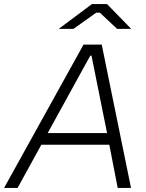

<svg xmlns="http://www.w3.org/2000/svg" viewBox="-58 -918 715 938"><path d="M-38 0H28L144 -211H476L517 0H582L439 -700H350ZM229 -777H301L412 -856H430L514 -777H583L465 -898H391ZM175 -268 383 -646H389L465 -268Z"/></svg>

Font: Fixel Display Light
Style: Italic
Weight: 300
Italic angle: -10°
Designer: AlfaBravo + MacPaw
Foundry: Kyrylo Tkachov, Marchela Mozhyna, Serhii Makarenko, Maria Weinstein, Zakhar Kryvoshyya
Version: Version 1.210;Glyphs 3.2 (3217)